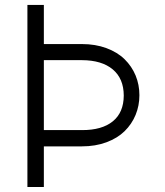

<svg xmlns="http://www.w3.org/2000/svg" viewBox="-20 -747 658 767"><path d="M89.5 -727.3H155.2V-571H307.2Q361.2 -571 405.2 -554.7Q449.2 -538.4 477.8 -510.3Q506.4 -482.2 521.7 -445.5Q536.9 -408.7 536.9 -366.8Q536.9 -324.9 521.7 -288Q506.4 -251.1 477.8 -223Q449.2 -195 405.2 -178.6Q361.2 -162.3 307.2 -162.3H155.2V0H89.5ZM155.2 -227.3H307.2Q387.1 -226.9 430.6 -262.3Q474.1 -297.6 474.4 -365.4Q474.1 -433.2 430.4 -469.8Q386.7 -506.4 307.2 -506.7H155.2Z"/></svg>

Font: Inter Light BETA
Style: Regular
Weight: 300
Designer: Rasmus Andersson
Foundry: rsms
Version: Version 3.011;git-f93a4a705